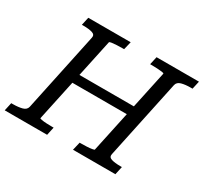

<svg xmlns="http://www.w3.org/2000/svg" viewBox="-164 -914 1186 1118"><g transform="rotate(30 429.0 -355.0)"><path d="M228 -396H647L634 -336H216ZM-19 0 -7 -55H4Q41 -55 66.5 -62Q92 -69 97 -91L209 -620Q214 -642 191.5 -649Q169 -656 132 -656H121L133 -710H418L405 -656H396Q377 -656 357 -655Q337 -654 323 -652Q309 -650 308 -646L184 -65Q183 -62 196.5 -59.5Q210 -57 230 -56Q250 -55 269 -55H278L266 0ZM440 0 453 -55H462Q481 -55 501 -56Q521 -57 535.5 -59.5Q550 -62 550 -65L674 -646Q675 -650 661.5 -652Q648 -654 628 -655Q608 -656 589 -656H580L592 -710H877L865 -656H854Q817 -656 791.5 -649Q766 -642 761 -620L649 -91Q644 -69 666.5 -62Q689 -55 726 -55H737L725 0Z"/></g></svg>

Font: Roboto Serif
Style: Italic
Weight: 400
Italic angle: -10°
Designer: Greg Gazdowicz
Foundry: Commercial Type
Version: Version 1.008